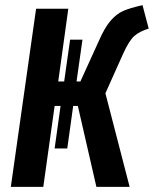

<svg xmlns="http://www.w3.org/2000/svg" viewBox="-20 -725 597 745"><path d="M458 -517 389 -363 483 0H354L282 -314H264L241 -149H192L215 -314H192L148 0H22L120 -691H245L206 -409H229L252 -571H300L277 -409H292L363 -565Q386 -618 409 -644.5Q432 -671 458 -682.5Q484 -694 533 -705L557 -614Q523 -604 502 -586Q481 -568 458 -517Z"/></svg>

Font: Fira Sans Extra Condensed Medium
Style: Italic
Weight: 500
Width: 3
Italic angle: -8°
Designer: Carrois Corporate & Edenspiekermann AG
Foundry: Carrois Corporate GbR & Edenspiekermann AG
Version: Version 4.203